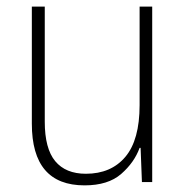

<svg xmlns="http://www.w3.org/2000/svg" viewBox="-20 -549 562 579"><path d="M439 -529V0H408L404 -103H401Q385 -59 345.5 -24.5Q306 10 235 10Q76 10 76 -176V-529H115V-182Q115 -101 146.5 -63Q178 -25 239 -25Q315 -25 358 -76Q401 -127 401 -232V-529Z"/></svg>

Font: Noto Sans Sinhala UI SemiCondensed ExtraLight
Style: Regular
Weight: 200
Width: 4
Designer: Jelle Bosma - Monotype Design Team
Foundry: Monotype Imaging Inc.
Version: Version 2.006; ttfautohint (v1.8.4.7-5d5b)